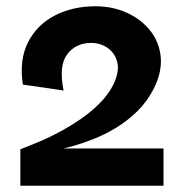

<svg xmlns="http://www.w3.org/2000/svg" viewBox="-20 -593 587 613"><path d="M45 0V-116Q46 -117 63 -123.5Q80 -130 108.5 -142Q137 -154 170.5 -172Q204 -190 237 -212.5Q270 -235 297.5 -262.5Q325 -290 341 -321Q362 -364 354.5 -394Q347 -424 323.5 -440Q300 -456 271 -456Q222 -456 194.5 -419.5Q167 -383 183 -304L53 -323Q41 -402 69.5 -458Q98 -514 155 -543.5Q212 -573 285 -573Q339 -573 384.5 -552.5Q430 -532 459 -496Q488 -460 493 -412.5Q498 -365 472 -312Q451 -270 419 -238.5Q387 -207 350.5 -185Q314 -163 279.5 -149.5Q245 -136 219 -128.5Q193 -121 182 -119H502V0Z"/></svg>

Font: Darker Grotesque Black
Style: Regular
Weight: 900
Designer: Gabriel Lam
Foundry: TypeRant
Version: Version 1.000;gftools[0.9.28]